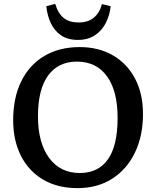

<svg xmlns="http://www.w3.org/2000/svg" viewBox="-20 -957 805 991"><path d="M380 14Q277 14 202.5 -30Q128 -74 88 -153Q48 -232 48 -337Q48 -453 90 -538Q132 -623 209.5 -668.5Q287 -714 391 -714Q489 -714 562.5 -671.5Q636 -629 677 -551.5Q718 -474 718 -368Q718 -256 676.5 -169.5Q635 -83 559 -34.5Q483 14 380 14ZM392 -64Q487 -64 537 -134.5Q587 -205 587 -349Q587 -488 532 -563.5Q477 -639 377 -639Q281 -639 228.5 -567.5Q176 -496 176 -357Q176 -220 233.5 -142Q291 -64 392 -64ZM382 -751Q329 -751 294.5 -775Q260 -799 242 -838Q224 -877 219 -925L265 -937Q280 -887 309 -864Q338 -841 386 -841Q435 -841 465 -866.5Q495 -892 506 -936L551 -925Q547 -881 527.5 -841Q508 -801 471.5 -776Q435 -751 382 -751Z"/></svg>

Font: Literata Medium
Style: Regular
Weight: 500
Designer: Latin by Veronika Burian and Jose Scaglione. Greek by Irene Vlachou. Cyrillic by Vera Evstafieva.
Foundry: TypeTogether
Version: Version 3.103; ttfautohint (v1.8.4.7-5d5b);gftools[0.9.29]